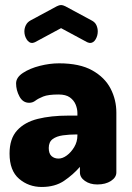

<svg xmlns="http://www.w3.org/2000/svg" viewBox="-20 -734 524 764"><path d="M146 10Q94 10 56 -22.5Q18 -55 18 -123Q18 -182 48 -215Q78 -248 130.5 -261Q183 -274 252 -274H288V-284Q288 -301 281 -318Q274 -335 258 -346.5Q242 -358 213 -358Q172 -358 152 -350Q132 -342 121 -333.5Q110 -325 96 -325Q71 -325 57.5 -350Q44 -375 44 -402Q44 -426 71.5 -444Q99 -462 138.5 -472Q178 -482 215 -482Q297 -482 347 -454Q397 -426 420 -381.5Q443 -337 443 -286V-48Q443 -28 421.5 -14Q400 0 367 0Q338 0 318 -14Q298 -28 298 -48V-70Q271 -39 235 -14.5Q199 10 146 10ZM213 -103Q229 -103 246 -115.5Q263 -128 275.5 -149Q288 -170 288 -195V-199H284Q256 -199 230.5 -195.5Q205 -192 189.5 -180.5Q174 -169 174 -145Q174 -123 185 -113Q196 -103 213 -103ZM108 -563Q95 -563 86 -577.5Q77 -592 77 -609Q77 -622 83 -634Q89 -646 102 -653L206 -709Q216 -714 223 -714Q230 -714 240 -709L344 -653Q358 -646 363.5 -634Q369 -622 369 -609Q369 -592 360.5 -577.5Q352 -563 338 -563Q336 -563 333 -564Q330 -565 327 -566L223 -622L119 -566Q116 -565 113 -564Q110 -563 108 -563Z"/></svg>

Font: Dosis ExtraBold
Style: Regular
Weight: 800
Designer: EdgarTolentino, PabloImpallari, IginoMarini
Foundry: EdgarTolentino, PabloImpallari, IginoMarini
Version: Version 3.001; ttfautohint (v1.8.2)